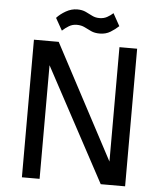

<svg xmlns="http://www.w3.org/2000/svg" viewBox="-58 -923 822 973"><g transform="rotate(5 352.5 -436.0)"><path d="M90 0V-700H216L525 -118V-700H615V0H491L180 -578V0ZM227 -758 192 -820Q210 -840 238 -856Q266 -872 296 -872Q321 -872 339 -863.5Q357 -855 373.5 -846.5Q390 -838 411 -838Q433 -838 450 -847.5Q467 -857 480 -869L515 -806Q497 -789 473.5 -774.5Q450 -760 419 -760Q393 -760 375 -768.5Q357 -777 340 -785.5Q323 -794 300 -794Q278 -794 260 -783Q242 -772 227 -758Z"/></g></svg>

Font: ABeeZee
Style: Regular
Weight: 400
Designer: Anja Meiners
Foundry: Anja Meiners
Version: Version 1.003; ttfautohint (v1.8.3)